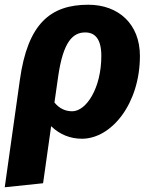

<svg xmlns="http://www.w3.org/2000/svg" viewBox="-36 -569 643 811"><path d="M310 17C435 17 555 -131 555 -333C555 -467 465 -549 337 -549C176 -549 81 -468 48 -232L-16 222L146 205L180 -36C217 0 262 17 310 17ZM392 -333C392 -196 328 -99 269 -99C241 -99 215 -110 194 -136L210 -248C231 -392 271 -432 324 -432C364 -432 392 -406 392 -333Z"/></svg>

Font: Fira Sans OT
Style: Bold Italic
Weight: 700
Italic angle: -8°
Designer: Carrois Corporate & Edenspiekermann
Foundry: Carrois Corporate GbR & Edenspiekermann AG
Version: Version 2.001